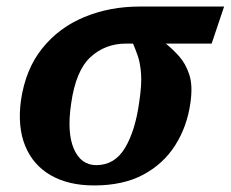

<svg xmlns="http://www.w3.org/2000/svg" viewBox="-20 -556 704 586"><path d="M267 10Q189 10 135 -21Q81 -52 57 -110.5Q33 -169 44 -250Q58 -345 109 -408.5Q160 -472 237.5 -504Q315 -536 406 -536H664L626 -423H486Q506 -407 526 -385Q546 -363 557.5 -329Q569 -295 561 -241Q551 -170 515 -113Q479 -56 417.5 -23Q356 10 267 10ZM274 -52Q330 -52 361.5 -104.5Q393 -157 405 -245Q413 -298 410.5 -331Q408 -364 400.5 -385.5Q393 -407 386 -423H365Q301 -423 256 -381.5Q211 -340 197 -239Q184 -151 205.5 -101.5Q227 -52 274 -52Z"/></svg>

Font: Noto Serif
Style: Bold Italic
Weight: 700
Italic angle: -12°
Designer: Monotype Design Team
Foundry: Monotype Imaging Inc.
Version: Version 2.013